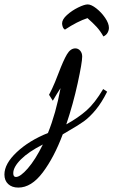

<svg xmlns="http://www.w3.org/2000/svg" viewBox="-217 -569 513 869"><path d="M-197 221Q-197 172 -141 119.5Q-85 67 0 33Q36 -56 57 -170Q43 -148 41 -145L22 -113L5 -140Q19 -166 32 -197.5Q45 -229 48 -238Q70 -296 86 -323Q102 -350 124 -350Q137 -350 146 -339.5Q155 -329 155 -313Q155 -286 134.5 -192Q114 -98 83 -6Q137 -36 174.5 -69Q212 -102 250 -166L268 -154Q243 -104 215.5 -71Q188 -38 162 -19.5Q136 -1 99 20L67 39Q28 143 -23.5 211.5Q-75 280 -134 280Q-163 280 -180 264Q-197 248 -197 221ZM-23 85Q-88 118 -122.5 152.5Q-157 187 -157 215Q-157 232 -145 232Q-125 232 -91 193Q-57 154 -23 85ZM179 -487Q133 -472 77 -435Q70 -439 67 -447.5Q64 -456 64 -463Q64 -481 86 -501Q108 -521 136.5 -535Q165 -549 180 -549Q196 -549 219 -531Q242 -513 259 -488Q276 -463 276 -443Q276 -432 270 -421Q264 -410 251 -404Q237 -429 220.5 -447Q204 -465 179 -487Z"/></svg>

Font: Dancing Script
Style: Bold
Weight: 700
Designer: Pablo Impallari
Foundry: Pablo Impallari
Version: Version 2.000